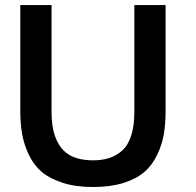

<svg xmlns="http://www.w3.org/2000/svg" viewBox="-20 -731 777 762"><path d="M349.1 11.2Q280.3 11.2 229 -5.4Q177.7 -22 145.5 -48.8Q114.7 -75.2 94.7 -116.2Q85 -136.7 78.4 -157Q71.8 -177.2 67.9 -198.7Q64 -220.2 62.3 -243.4Q60.5 -266.6 60.5 -292.5V-710.9H184.6V-287.1Q184.6 -230.5 197.3 -193.4Q210 -156.2 231.9 -134.3Q253.9 -112.3 283.9 -103.5Q314 -94.7 348.6 -94.7Q385.7 -94.7 414.1 -104Q442.4 -113.3 465.8 -134.3Q489.3 -156.2 501.2 -194.6Q513.2 -232.9 513.2 -287.6V-710.9H637.2V-292Q637.2 -240.7 630.4 -199.2Q623.5 -157.7 604 -117.2Q584.5 -75.7 553.7 -49.3Q522.5 -21.5 470.7 -5.1Q418.9 11.2 349.1 11.2Z"/></svg>

Font: Ride
Style: Bold
Weight: 700
Version: Version 3.000